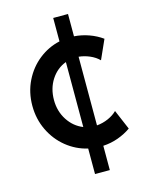

<svg xmlns="http://www.w3.org/2000/svg" viewBox="-115 -710 694 905"><g transform="rotate(-15 232.0 -257.0)"><path d="M234.4 -0.5Q177.2 -13.7 131.1 -51Q85 -88.4 58.6 -143.6Q32.2 -198.7 32.2 -262.7Q32.2 -328.6 59.3 -383.5Q86.4 -438.5 132.6 -474.9Q178.7 -511.2 234.4 -523.4V-637.7H306.6V-528.8Q343.3 -526.4 378.7 -513.7Q414.1 -501 442.4 -480.5L400.4 -386.7Q381.8 -405.3 355.5 -416.5Q329.1 -427.7 302.7 -430.2V-95.2Q332 -97.7 358.9 -109.6Q385.7 -121.6 402.3 -138.7L443.4 -42Q415 -22 379.9 -9.3Q344.7 3.4 306.6 5.4V124H234.4ZM238.3 -104.5V-421.4Q193.4 -404.8 165.5 -362.1Q137.7 -319.3 137.7 -262.7Q137.7 -208 165.5 -165Q193.4 -122.1 238.3 -104.5Z"/></g></svg>

Font: Reddit Sans Chocolate SemiBold
Style: Regular
Weight: 600
Designer: Stephen Hutchings
Foundry: Reddit
Version: Version 1.011